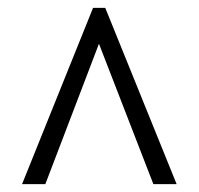

<svg xmlns="http://www.w3.org/2000/svg" viewBox="-20 -734 505 487"><path d="M36 -267 216 -714H247L428 -267H369L231 -623L95 -267Z"/></svg>

Font: Noto Serif Hebrew Condensed
Style: Regular
Weight: 400
Width: 3
Designer: Monotype Design Team
Foundry: Monotype Imaging Inc.
Version: Version 2.004; ttfautohint (v1.8.4.7-5d5b)